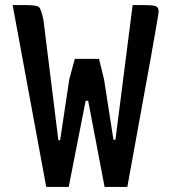

<svg xmlns="http://www.w3.org/2000/svg" viewBox="-20 -740 678 760"><path d="M546 -720Q585 -720 596.5 -715.5Q608 -711 608 -694Q608 -677 484 0H394L329 -341H319L252 0H163L30 -720H78Q124 -720 133.5 -712.5Q143 -705 152 -661L211 -185H218L254 -425L276 -507H372L392 -425L429 -187H437L505 -720Z"/></svg>

Font: Economica
Style: Bold
Weight: 700
Designer: Vicente Lamonaca
Foundry: Vicente Lamonaca
Version: Version 1.100